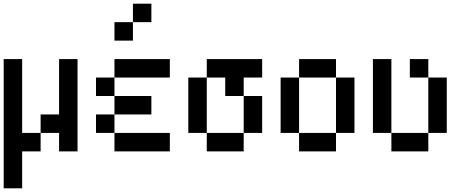

<svg xmlns="http://www.w3.org/2000/svg" viewBox="-20 -920 2540 1040"><path d="M0 100V-600H100V-200H200V-100H100V100ZM200 -200V-300H300V-600H400V-100H300V-200Z M500 -200V-300H600V-200ZM500 -400V-500H600V-400ZM600 -200H900V-100H600ZM600 -500V-600H900V-500ZM600 -400H800V-300H600ZM600 -700V-800H700V-700ZM700 -800V-900H800V-800Z M1000 -200V-500H1100V-200ZM1100 -200H1300V-100H1100ZM1100 -500V-600H1400V-500H1300V-400H1200V-500ZM1300 -200V-400H1400V-200Z M1500 -200V-500H1600V-200ZM1900 -200H1800V-500H1900ZM1600 -200H1800V-100H1600ZM1600 -500V-600H1800V-500Z M2000 -200V-600H2100V-200ZM2100 -200H2300V-100H2100ZM2200 -500V-600H2300V-500ZM2300 -200V-500H2400V-200Z"/></svg>

Font: GalmuriMono9 Regular
Style: Regular
Weight: 400
Designer: Lee Minseo (quiple)
Version: Version 2.399;hotconv 1.1.1;makeotfexe 2.6.0 DEVELOPMENT